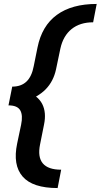

<svg xmlns="http://www.w3.org/2000/svg" viewBox="-20 -731 510 973"><path d="M272 222Q145 222 94.5 163.5Q44 105 67 -4L87 -99Q97 -147 82.5 -172Q68 -197 23 -197L42 -292Q87 -292 114 -317.5Q141 -343 151 -396L170 -490Q192 -600 268 -655.5Q344 -711 470 -711L452 -618Q385 -618 342.5 -583.5Q300 -549 286 -485L264 -380Q251 -319 211.5 -278.5Q172 -238 101 -216L111 -270Q172 -247 194 -204Q216 -161 203 -99L183 1Q170 65 197 97Q224 129 290 129Z"/></svg>

Font: Ysabeau ExtraBold
Style: Italic
Weight: 800
Italic angle: -12°
Designer: Christian Thalmann (Catharsis Fonts)
Version: Version 2.002